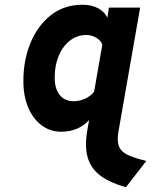

<svg xmlns="http://www.w3.org/2000/svg" viewBox="-20 -543 678 809"><path d="M510.5 246Q444.5 227.5 404.2 198Q364 168.5 350 122.2Q336 76 347.5 8L355.5 -37Q333 -12.5 303.2 -0.2Q273.5 12 237 12Q192 12 156 -14.5Q120 -41 99.2 -89Q78.5 -137 78.5 -201.5Q78.5 -289.5 108.5 -362.2Q138.5 -435 194.2 -479Q250 -523 328.5 -523Q364.5 -523 392 -509Q419.5 -495 432.5 -468.5L439 -511H570.5L479 12Q472 52 481.8 74.8Q491.5 97.5 519.8 110.5Q548 123.5 596.5 135ZM290 -116.5Q315.5 -116.5 339.2 -127.5Q363 -138.5 376.5 -156.5L411 -354Q406 -371.5 386.2 -383.5Q366.5 -395.5 344 -395.5Q305 -395.5 274.8 -372Q244.5 -348.5 227.5 -308Q210.5 -267.5 210.5 -216.5Q210.5 -168.5 231.8 -142.5Q253 -116.5 290 -116.5Z"/></svg>

Font: Overpass ExtraBold
Style: Italic
Weight: 800
Italic angle: -10°
Designer: Delve Withrington, Dave Bailey, Thomas Jockin
Foundry: Delve Fonts LLC
Version: Version 4.000